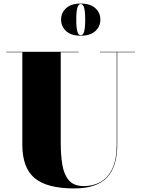

<svg xmlns="http://www.w3.org/2000/svg" viewBox="-20 -1040 790 1075"><path d="M322 -930Q322 -968.5 350.2 -994.2Q378.5 -1020 432 -1020Q485.5 -1020 513.8 -994.2Q542 -968.5 542 -930Q542 -892 513.8 -866Q485.5 -840 432 -840Q378.5 -840 350.2 -866Q322 -892 322 -930ZM407 -930Q407 -884 413.2 -863.2Q419.5 -842.5 432 -842.5Q445 -842.5 451 -863.2Q457 -884 457 -930Q457 -976 451 -996.8Q445 -1017.5 432 -1017.5Q419.5 -1017.5 413.2 -996.8Q407 -976 407 -930ZM15 -750H420V-747.5H320V-240Q320 -174 328.8 -119Q337.5 -64 365.2 -31Q393 2 450 2Q502 2 543.5 -21.5Q585 -45 609.2 -96.2Q633.5 -147.5 633.5 -230V-747.5H540V-750H735V-747.5H636.5V-230Q636.5 -106.5 578.8 -45.8Q521 15 395 15Q243 15 174 -42.8Q105 -100.5 105 -230V-747.5H15Z"/></svg>

Font: Bodoni* 72pt Fatface
Style: Regular
Weight: 900
Version: Version 2.3